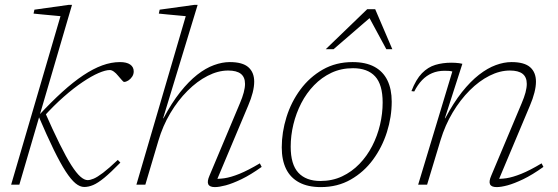

<svg xmlns="http://www.w3.org/2000/svg" viewBox="-20 -754 2278 784"><path d="M274 -734 59 0H25.5L227 -688Q218 -689 197 -690.8Q176 -692.5 153.8 -694.8Q131.5 -697 117 -698.5L120.5 -714.5L259.5 -734ZM137.5 -279.5 138 -282.5Q189 -337.5 234.2 -378.5Q279.5 -419.5 320 -446.5Q360.5 -473.5 397.5 -487Q434.5 -500.5 470 -500.5Q497 -500.5 511.5 -490.5Q526 -480.5 526 -462.5Q526 -450.5 519.5 -440.8Q513 -431 503.8 -425.2Q494.5 -419.5 487 -419.5Q483.5 -419.5 476.8 -427.8Q470 -436 461.5 -445.5Q454 -455 445 -461.5Q436 -468 428.5 -468Q411 -468 382.5 -455.8Q354 -443.5 317.8 -419.2Q281.5 -395 240.8 -359.2Q200 -323.5 158 -277L161 -301.5Q196.5 -221 223.5 -166.5Q250.5 -112 271.2 -79.5Q292 -47 308.2 -32.8Q324.5 -18.5 338 -18.5Q348 -18.5 362.5 -24.5Q377 -30.5 400.5 -48.2Q424 -66 461 -101L471.5 -90Q432 -49.5 405.8 -28Q379.5 -6.5 360.5 1.5Q341.5 9.5 324 9.5Q306.5 9.5 288.2 -5.5Q270 -20.5 248.2 -54Q226.5 -87.5 199.2 -143.2Q172 -199 137.5 -279.5Z M626.5 -178.5 573.5 0H537L738.5 -688Q729.5 -689 708.5 -690.8Q687.5 -692.5 665.2 -694.8Q643 -697 628.5 -698.5L632 -714.5L772.5 -734H787L646 -271H647.5Q681 -334 715.8 -377.8Q750.5 -421.5 785.2 -448.8Q820 -476 853.8 -488.2Q887.5 -500.5 918 -500.5Q970.5 -500.5 994.2 -479.5Q1018 -458.5 1018 -420.5Q1018 -400.5 1011.8 -375.8Q1005.5 -351 993.5 -323L861 -8L850.5 -24.5Q870.5 -22.5 896.5 -26.2Q922.5 -30 957.8 -44.2Q993 -58.5 1041 -87L1048.5 -72.5Q1003 -40 966 -22.2Q929 -4.5 901.8 2.8Q874.5 10 857.5 10Q836 10 830.5 -1.5Q825 -13 835.5 -37L959.5 -332Q970 -356.5 975.2 -376.2Q980.5 -396 980.5 -411.5Q980.5 -439 963.5 -452.5Q946.5 -466 911.5 -466Q870.5 -466 827.8 -444.2Q785 -422.5 745.8 -383.2Q706.5 -344 675.5 -292Q644.5 -240 626.5 -178.5Z M1419.5 -500.5Q1473 -500.5 1508.5 -481.5Q1544 -462.5 1561.8 -426.2Q1579.5 -390 1579.5 -339Q1579.5 -276.5 1560 -214.8Q1540.5 -153 1503.2 -102.2Q1466 -51.5 1412.2 -20.8Q1358.5 10 1290 10Q1237.5 10 1201.8 -9Q1166 -28 1148.2 -64.2Q1130.5 -100.5 1130.5 -152Q1130.5 -214 1149.8 -275.8Q1169 -337.5 1206.5 -388.2Q1244 -439 1297.8 -469.8Q1351.5 -500.5 1419.5 -500.5ZM1288.5 -15Q1337 -15 1376.8 -33.8Q1416.5 -52.5 1447.5 -84.5Q1478.5 -116.5 1499.8 -157.8Q1521 -199 1531.8 -244.8Q1542.5 -290.5 1542.5 -335.5Q1542.5 -408.5 1511.8 -442Q1481 -475.5 1421.5 -475.5Q1373 -475.5 1333.2 -456.8Q1293.5 -438 1262.5 -406Q1231.5 -374 1210.2 -332.8Q1189 -291.5 1178 -246Q1167 -200.5 1167 -155Q1167 -82.5 1198.2 -48.8Q1229.5 -15 1288.5 -15ZM1310 -553 1479.5 -716.5H1512L1582 -553H1557.5L1484 -689H1499.5L1342 -553Z M1671.5 -380.5 1660 -382Q1678.5 -430 1703 -455Q1727.5 -480 1757.5 -489Q1787.5 -498 1823 -498Q1830.5 -498 1839 -497.5Q1847.5 -497 1855.2 -496Q1863 -495 1868 -493.5L1796.5 -271H1798Q1831.5 -334 1866.2 -377.8Q1901 -421.5 1936 -448.8Q1971 -476 2004.5 -488.2Q2038 -500.5 2068.5 -500.5Q2121 -500.5 2144.8 -479.5Q2168.5 -458.5 2168.5 -420.5Q2168.5 -400.5 2162.2 -375.8Q2156 -351 2144 -323L2011.5 -8L2001 -24.5Q2021.5 -22.5 2047.2 -26.2Q2073 -30 2108.5 -44.2Q2144 -58.5 2191.5 -87L2199 -72.5Q2153.5 -40 2116.5 -22.2Q2079.5 -4.5 2052.5 2.8Q2025.5 10 2008 10Q1986.5 10 1981 -1.5Q1975.5 -13 1986 -37L2110 -332Q2120.5 -356.5 2125.8 -376.2Q2131 -396 2131 -411.5Q2131 -439 2114 -452.5Q2097 -466 2062 -466Q2021 -466 1978.8 -444.8Q1936.5 -423.5 1898 -385Q1859.5 -346.5 1828.5 -294.8Q1797.5 -243 1779 -182L1724 0H1687.5L1827 -462Q1821 -464 1812.2 -464.5Q1803.5 -465 1795 -465Q1767 -465 1744.2 -455.2Q1721.5 -445.5 1703.5 -426.8Q1685.5 -408 1671.5 -380.5Z"/></svg>

Font: Newsreader 9pt ExtraLight
Style: Italic
Weight: 250
Italic angle: -17°
Designer: Hugues Gentile
Foundry: Production Type
Version: Version 1.003